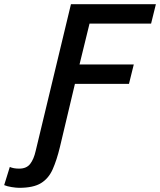

<svg xmlns="http://www.w3.org/2000/svg" viewBox="-142 -713 767 920"><path d="M-50 187Q-64 187 -86 183.5Q-108 180 -122 174L-95 87Q-86 91 -75 93Q-64 95 -50 95Q-15 95 2.5 72.5Q20 50 29 10L198 -693H605L582 -600H287L239 -404H499L476 -311H217L145 -8Q130 54 110.5 98Q91 142 54.5 164.5Q18 187 -50 187Z"/></svg>

Font: Ubuntu Sans Mono Medium
Style: Italic
Weight: 500
Italic angle: -13.5°
Monospace: yes
Designer: Dalton Maag Ltd
Foundry: Dalton Maag Ltd
Version: Version 1.006